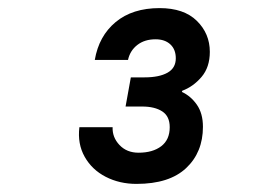

<svg xmlns="http://www.w3.org/2000/svg" viewBox="-20 -727 640 474"><path d="M317 -273Q275 -273 241 -290.5Q207 -308 189 -340Q171 -372 176 -413H258Q257 -388 275 -369Q293 -350 322 -350Q357 -350 378 -366Q399 -382 399 -413Q399 -440 380.5 -452Q362 -464 331 -464H290L303 -536H337Q373 -536 393.5 -547.5Q414 -559 414 -583Q414 -605 400.5 -617.5Q387 -630 364 -630Q337 -630 319 -616Q301 -602 296 -579H214Q224 -638 265.5 -672.5Q307 -707 374 -707Q434 -707 466 -675.5Q498 -644 498 -599Q498 -561 477.5 -537Q457 -513 430 -503L429 -500Q451 -490 466 -468.5Q481 -447 481 -414Q481 -351 439.5 -312Q398 -273 317 -273Z"/></svg>

Font: DM Mono Medium
Style: Italic
Weight: 500
Italic angle: -10°
Designer: Colophon Foundry
Foundry: Colophon Foundry
Version: Version 1.000; ttfautohint (v1.8.2.53-6de2)